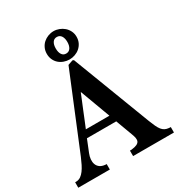

<svg xmlns="http://www.w3.org/2000/svg" viewBox="-219 -1082 1134 1222"><g transform="rotate(-30 348.5 -471.0)"><path d="M315.9 -518.1H314Q313.5 -516.6 309.6 -506.8Q305.7 -497.1 299.3 -481.4Q293 -465.8 284.9 -446.5Q276.9 -427.2 268.8 -407.2Q260.7 -387.2 252.9 -367.9Q245.1 -348.6 238.8 -333.3Q232.4 -317.9 228.5 -308.3Q224.6 -298.8 224.1 -297.9L201.7 -245.1L166 -156.2Q157.7 -135.7 156 -116Q154.3 -96.2 160.2 -80.1Q166 -64 180.2 -53.5Q194.3 -43 217.8 -40.5L228.5 -40V0H-3.4V-40L9.8 -40.5Q25.9 -42 39.3 -51.5Q52.7 -61 64.7 -77.1Q76.7 -93.3 87.4 -114.7Q98.1 -136.2 108.9 -161.6L333.5 -708Q337.4 -709.5 342.8 -711.4Q348.1 -713.4 353.5 -715.1Q358.9 -716.8 363.5 -718.5Q368.2 -720.2 370.6 -720.7L378.9 -716.8L598.1 -143.1Q608.4 -116.7 617.2 -97.9Q626 -79.1 635.7 -66.9Q645.5 -54.7 657.7 -48.3Q669.9 -42 687 -40.5L699.7 -40V0H399.4V-40L412.6 -40.5Q437.5 -43.5 451.2 -49.8Q464.8 -56.2 469.5 -66.4Q474.1 -76.7 471.7 -91.1Q469.2 -105.5 461.9 -124ZM357.9 -941.9Q378.4 -941.9 398.2 -934.3Q418 -926.8 433.3 -913.3Q448.7 -899.9 458.3 -880.6Q467.8 -861.3 467.8 -837.9Q467.8 -813.5 458.3 -794.2Q448.7 -774.9 433.3 -761.7Q418 -748.5 398.2 -741.5Q378.4 -734.4 357.9 -734.4Q336.9 -734.4 317.1 -741.5Q297.4 -748.5 282.2 -761.7Q267.1 -774.9 258.1 -794.2Q249 -813.5 249 -837.9Q249 -861.3 258.1 -880.6Q267.1 -899.9 282.2 -913.3Q297.4 -926.8 317.1 -934.3Q336.9 -941.9 357.9 -941.9ZM423.8 -245.1H194.3L216.8 -297.9H404.3ZM357.4 -899.4Q336.9 -899.4 326.2 -883.1Q315.4 -866.7 315.4 -838.9Q315.4 -811 326.2 -794.4Q336.9 -777.8 357.4 -777.8Q378.4 -777.8 389.4 -794.7Q400.4 -811.5 400.4 -838.4Q400.4 -866.2 389.4 -882.8Q378.4 -899.4 357.4 -899.4Z"/></g></svg>

Font: Varendra
Style: Regular
Weight: 700
Designer: Jacob Thomas
Foundry: Bangla Type Foundry
Version: Version 1.008